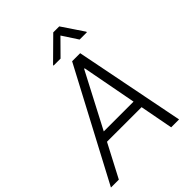

<svg xmlns="http://www.w3.org/2000/svg" viewBox="-278 -1067 1196 1196"><g transform="rotate(-45 320.0 -469.0)"><path d="M52.2 0H-17.4L367.9 -727.3H438.9L582.7 0H513.1L471.6 -219.1H166.9ZM198.2 -278.8H460.6L392 -641H387.4ZM328.5 -789.8H266.7L267.4 -794.7L411.9 -937.5H464.8L560.7 -794.7L560.4 -789.8H496.4L429.7 -892Z"/></g></svg>

Font: Karasuma Gothic
Style: Light Italic
Weight: 300
Italic angle: 9.39998°
Designer: Rasmus Andersson / Ryoko Nishizuka
Foundry: rsms
Version: Version 1.00